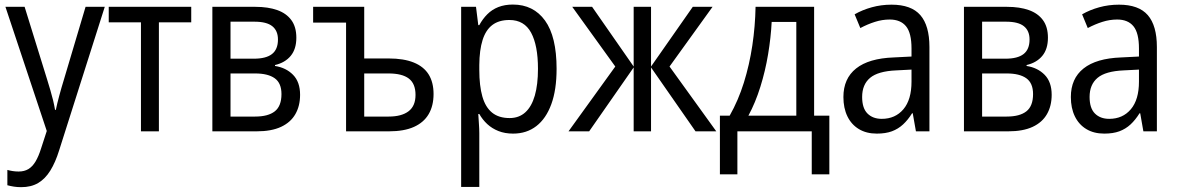

<svg xmlns="http://www.w3.org/2000/svg" viewBox="-20 -565 5070 826"><path d="M3.4 -535.6H85.9L182.6 -223.6Q189.9 -199.7 196.5 -177.5Q203.1 -155.3 208.3 -134Q213.4 -112.8 216.8 -92.3H220.2Q225.6 -118.7 234.9 -153.1Q244.1 -187.5 255.4 -224.1L348.1 -535.6H430.7L234.4 82Q218.3 133.8 196.3 169.2Q174.3 204.6 144 222.4Q113.8 240.2 71.3 240.2Q53.7 240.2 39.1 237.8Q24.4 235.4 11.7 231.9V166Q21.5 168.9 34.2 170.9Q46.9 172.9 60.1 172.9Q84.5 172.9 102.1 162.4Q119.6 151.9 132.8 129.9Q146 107.9 156.7 73.7L181.2 -1.5Z M802.7 -468.8H663.6V0H586.4V-468.8H447.8V-535.6H802.7Z M1254.9 -402.8Q1254.9 -354 1230.7 -324.7Q1206.5 -295.4 1163.1 -285.2V-281.2Q1210.4 -273.9 1240.7 -243.2Q1271 -212.4 1271 -157.2Q1271 -109.4 1250.7 -74Q1230.5 -38.6 1189.2 -19.3Q1147.9 0 1084 0H893.6V-535.6H1079.1Q1133.3 -535.6 1172.6 -521.7Q1211.9 -507.8 1233.4 -478.5Q1254.9 -449.2 1254.9 -402.8ZM1190.9 -160.2Q1190.9 -207.5 1161.9 -228.3Q1132.8 -249 1077.6 -249H971.7V-63.5H1077.1Q1133.8 -63.5 1162.4 -86.2Q1190.9 -108.9 1190.9 -160.2ZM1175.8 -395Q1175.8 -432.6 1151.6 -452.1Q1127.4 -471.7 1074.7 -471.7H971.7V-312.5H1071.8Q1124.5 -312.5 1150.1 -332.5Q1175.8 -352.5 1175.8 -395Z M1546.9 -535.6V-313.5H1652.3Q1716.8 -313.5 1759.8 -296.1Q1802.7 -278.8 1824 -244.9Q1845.2 -210.9 1845.2 -160.6Q1845.2 -109.9 1824.2 -74Q1803.2 -38.1 1760.7 -19Q1718.3 0 1653.3 0H1468.8V-467.8H1327.1V-535.6ZM1651.4 -249H1546.9V-63.5H1651.9Q1707.5 -63.5 1737.5 -86.2Q1767.6 -108.9 1767.6 -156.7Q1767.6 -205.1 1738.8 -227.1Q1710 -249 1651.4 -249Z M2186.5 -545.4Q2274.9 -545.4 2324.7 -476.6Q2374.5 -407.7 2374.5 -269Q2374.5 -178.7 2351.8 -116.7Q2329.1 -54.7 2287.4 -22.5Q2245.6 9.8 2187.5 9.8Q2152.3 9.8 2124.5 -1.2Q2096.7 -12.2 2076.2 -31.2Q2055.7 -50.3 2042 -74.7H2037.6Q2038.6 -55.2 2040.3 -32.7Q2042 -10.3 2042 7.8V239.3H1963.9V-535.6H2027.8L2037.6 -457H2042Q2056.6 -483.9 2076.7 -503.9Q2096.7 -523.9 2124 -534.7Q2151.4 -545.4 2186.5 -545.4ZM2171.4 -479Q2126.5 -479 2098.1 -457.5Q2069.8 -436 2056.2 -393.1Q2042.5 -350.1 2042 -285.2V-264.2Q2042 -195.8 2055.2 -149.7Q2068.4 -103.5 2097.2 -80.3Q2126 -57.1 2172.4 -57.1Q2212.9 -57.1 2240 -81.8Q2267.1 -106.4 2280.8 -153.8Q2294.4 -201.2 2294.4 -269Q2294.4 -369.6 2264.9 -424.3Q2235.4 -479 2171.4 -479Z M3045.4 -535.6 2860.4 -278.8 3061.5 0H2972.2L2780.8 -274.9V0H2706.1V-274.9L2514.6 0H2425.8L2627 -278.8L2441.9 -535.6H2527.3L2706.1 -278.8V-535.6H2780.8V-278.8L2960.4 -535.6Z M3482.4 -535.6V-67.4H3547.9V185.1H3472.2V0H3152.3V185.1H3077.1V-67.4H3119.1Q3156.2 -132.8 3180.2 -209.5Q3204.1 -286.1 3216.6 -369.4Q3229 -452.6 3230.5 -535.6ZM3405.8 -470.7H3299.8Q3296.4 -403.3 3284.4 -331.5Q3272.5 -259.8 3251.2 -191.7Q3230 -123.5 3199.7 -67.4H3405.8Z M3815.4 -544.9Q3900.4 -544.9 3939.5 -499.8Q3978.5 -454.6 3978.5 -362.8V0H3920.4L3906.7 -77.6H3903.8Q3886.2 -49.3 3865.2 -29.8Q3844.2 -10.3 3817.1 -0.2Q3790 9.8 3752 9.8Q3707 9.8 3674.8 -9.8Q3642.6 -29.3 3625.5 -64.7Q3608.4 -100.1 3608.4 -147.5Q3608.4 -227.1 3663.1 -270.5Q3717.8 -314 3824.7 -317.9L3901.4 -321.8V-356.4Q3901.4 -423.3 3877.7 -452.1Q3854 -481 3807.6 -481Q3775.4 -481 3743.9 -470.9Q3712.4 -460.9 3681.2 -444.3L3656.7 -503.4Q3689.9 -522.5 3730.5 -533.7Q3771 -544.9 3815.4 -544.9ZM3901.4 -265.6 3835.9 -262.2Q3757.3 -258.8 3723.1 -230Q3689 -201.2 3689 -147.9Q3689 -99.6 3711.9 -76.7Q3734.9 -53.7 3773.4 -53.7Q3831.5 -53.7 3866.5 -95Q3901.4 -136.2 3901.4 -213.9Z M4488.3 -402.8Q4488.3 -354 4464.1 -324.7Q4439.9 -295.4 4396.5 -285.2V-281.2Q4443.8 -273.9 4474.1 -243.2Q4504.4 -212.4 4504.4 -157.2Q4504.4 -109.4 4484.1 -74Q4463.9 -38.6 4422.6 -19.3Q4381.3 0 4317.4 0H4127V-535.6H4312.5Q4366.7 -535.6 4406 -521.7Q4445.3 -507.8 4466.8 -478.5Q4488.3 -449.2 4488.3 -402.8ZM4424.3 -160.2Q4424.3 -207.5 4395.3 -228.3Q4366.2 -249 4311 -249H4205.1V-63.5H4310.5Q4367.2 -63.5 4395.8 -86.2Q4424.3 -108.9 4424.3 -160.2ZM4409.2 -395Q4409.2 -432.6 4385 -452.1Q4360.8 -471.7 4308.1 -471.7H4205.1V-312.5H4305.2Q4357.9 -312.5 4383.5 -332.5Q4409.2 -352.5 4409.2 -395Z M4793.9 -544.9Q4878.9 -544.9 4918 -499.8Q4957 -454.6 4957 -362.8V0H4898.9L4885.3 -77.6H4882.3Q4864.7 -49.3 4843.8 -29.8Q4822.8 -10.3 4795.7 -0.2Q4768.6 9.8 4730.5 9.8Q4685.5 9.8 4653.3 -9.8Q4621.1 -29.3 4604 -64.7Q4586.9 -100.1 4586.9 -147.5Q4586.9 -227.1 4641.6 -270.5Q4696.3 -314 4803.2 -317.9L4879.9 -321.8V-356.4Q4879.9 -423.3 4856.2 -452.1Q4832.5 -481 4786.1 -481Q4753.9 -481 4722.4 -470.9Q4690.9 -460.9 4659.7 -444.3L4635.3 -503.4Q4668.5 -522.5 4709 -533.7Q4749.5 -544.9 4793.9 -544.9ZM4879.9 -265.6 4814.5 -262.2Q4735.8 -258.8 4701.7 -230Q4667.5 -201.2 4667.5 -147.9Q4667.5 -99.6 4690.4 -76.7Q4713.4 -53.7 4752 -53.7Q4810.1 -53.7 4845 -95Q4879.9 -136.2 4879.9 -213.9Z"/></svg>

Font: Open Sans SemiCondensed
Style: Regular
Weight: 400
Width: 4
Designer: Monotype Design Team
Foundry: Monotype Imaging Inc.
Version: Version 3.000